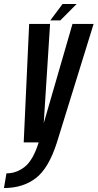

<svg xmlns="http://www.w3.org/2000/svg" viewBox="-82 -718 492 968"><path d="M37.5 0 65 -597.5H170.5L138.5 -97L283.5 -597.5H390L205 0Q163.5 130.5 98.5 180.2Q33.5 230 -62 230L-49.5 156Q2 156 44 122Q85.5 88 113 0ZM171.5 -615 233.5 -698H304.5L222 -615Z"/></svg>

Font: Anybody Condensed Medium
Style: Italic
Weight: 500
Width: 3
Italic angle: -10°
Designer: Tyler Finck
Foundry: Etcetera Type Company
Version: Version 1.010; ttfautohint (v1.8.3) -l 8 -r 50 -G 200 -x 14 